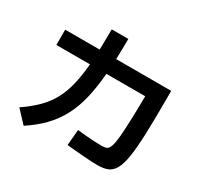

<svg xmlns="http://www.w3.org/2000/svg" viewBox="-177 -1038 1354 1305"><g transform="rotate(30 500.0 -385.5)"><path d="M723 29Q694 29 653 26.5Q612 24 567 20Q522 16 478 12L489 -112Q517 -109 554.5 -105.5Q592 -102 628 -100.5Q664 -99 683 -99Q706 -99 720.5 -106Q735 -113 744 -139.5Q753 -166 758 -220.5Q763 -275 766 -369.5Q769 -464 770 -609L839 -539H72V-659H904V-595Q904 -433 900 -322.5Q896 -212 885.5 -142.5Q875 -73 854.5 -35.5Q834 2 802.5 15.5Q771 29 723 29ZM66 -46Q135 -93 183.5 -141.5Q232 -190 263.5 -248.5Q295 -307 313 -385.5Q331 -464 338 -569.5Q345 -675 345 -819H475Q475 -666 465.5 -548Q456 -430 434.5 -340.5Q413 -251 375.5 -182Q338 -113 284 -57.5Q230 -2 154 48Z"/></g></svg>

Font: M PLUS 2 Thin
Style: Bold
Weight: 700
Version: Version 1.001